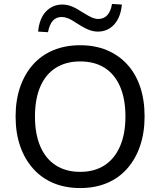

<svg xmlns="http://www.w3.org/2000/svg" viewBox="-20 -943 811 972"><path d="M386 9Q311 9 251 -16Q191 -41 148 -89Q105 -137 82 -203.5Q59 -270 59 -353Q59 -436 82 -502.5Q105 -569 147.5 -616.5Q190 -664 250.5 -689Q311 -714 386 -714Q461 -714 521 -689Q581 -664 624 -617Q667 -570 689.5 -503.5Q712 -437 712 -354Q712 -271 689 -204Q666 -137 623.5 -89Q581 -41 521 -16Q461 9 386 9ZM386 -73Q458 -73 509 -106Q560 -139 587.5 -202Q615 -265 615 -353Q615 -442 588 -504.5Q561 -567 510 -599.5Q459 -632 386 -632Q314 -632 262.5 -599.5Q211 -567 184 -504.5Q157 -442 157 -353Q157 -265 184 -202Q211 -139 262.5 -106Q314 -73 386 -73ZM223 -780 173 -783Q179 -849 212.5 -884.5Q246 -920 296 -920Q320 -920 343.5 -910.5Q367 -901 399 -880Q431 -860 447 -853.5Q463 -847 477 -847Q506 -847 523.5 -866.5Q541 -886 547 -923L597 -920Q591 -855 558 -819Q525 -783 475 -783Q451 -783 426 -793.5Q401 -804 369 -825Q341 -844 324 -850.5Q307 -857 293 -857Q264 -857 247 -837.5Q230 -818 223 -780Z"/></svg>

Font: Nunito Sans 12pt ExtraLight 12pt Medium
Style: Regular
Weight: 500
Version: Version 3.101;gftools[0.9.27]